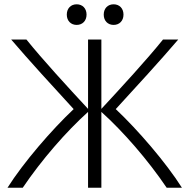

<svg xmlns="http://www.w3.org/2000/svg" viewBox="-20 -874 887 894"><path d="M15 0H86C174 -130 287 -260 390 -353V0H452V-353C555 -260 668 -130 756 0H827C753 -117 622 -269 519 -366C609 -464 730 -596 810 -690H739C666 -599 544 -466 452 -367V-690H390V-367C298 -466 176 -599 103 -690H32C112 -596 233 -464 323 -366C220 -269 89 -117 15 0ZM463 -806C463 -777 482 -758 509 -758C536 -758 555 -777 555 -806C555 -835 536 -854 509 -854C482 -854 463 -835 463 -806ZM291 -806C291 -777 310 -758 337 -758C364 -758 383 -777 383 -806C383 -835 364 -854 337 -854C310 -854 291 -835 291 -806Z"/></svg>

Font: Repo Light
Style: Regular
Weight: 300
Designer: Stefan Peev
Foundry: Context Ltd
Version: Version 001.502